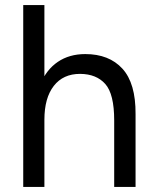

<svg xmlns="http://www.w3.org/2000/svg" viewBox="-20 -742 616 762"><path d="M72.2 -722H156.2V0H72.2ZM433.2 -264.2H518V0H433.2ZM298 -448.8Q230.8 -449 193.5 -401.1Q156.2 -353.2 156.2 -266.8H116Q116 -348.8 139.9 -407.1Q163.8 -465.4 209.4 -496.4Q255 -527.4 318.4 -527.4Q412.8 -527.4 465.8 -469.5Q518.8 -411.6 518 -289.2V-264.2H433.2Q433.2 -368.8 397.9 -408.6Q362.6 -448.4 298 -448.8Z"/></svg>

Font: 寒蝉端黑体 Light
Style: Regular
Weight: 300
Designer: ChillDuanSans {Warren2060}; 
Source Han Sans {Ryoko NISHIZUKA 西塚涼子 (kana, bopomofo & ideographs); Paul D. Hunt (Latin, G
Foundry: ChillType&Adobe
Version: Version 1.300;Glyphs 3.3 (3306)